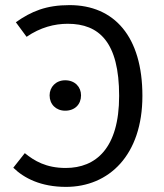

<svg xmlns="http://www.w3.org/2000/svg" viewBox="-20 -720 640 751"><path d="M252 -700C161 -700 103 -676 42 -633L84 -576C138 -613 193 -627 245 -627C368 -627 446 -555 446 -345C446 -140 355 -63 237 -63C160 -63 114 -91 77 -121L32 -64C74 -23 140 11 238 11C406 11 537 -113 537 -345C537 -577 427 -700 252 -700ZM235 -406C199 -406 174 -380 174 -347C174 -312 199 -287 235 -287C273 -287 297 -312 297 -347C297 -380 273 -406 235 -406Z"/></svg>

Font: FiraMono Nerd Font
Style: Regular
Weight: 400
Designer: Carrois Corporate & Edenspiekermann AG
Foundry: Carrois Corporate GbR & Edenspiekermann AG
Version: Version 003.206;Nerd Fonts 3.3.0